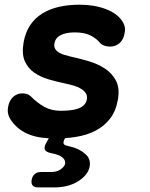

<svg xmlns="http://www.w3.org/2000/svg" viewBox="-20 -580 640 818"><path d="M142.1 218.4Q126 218.4 119.1 210.2Q112.2 201.9 114.9 185.8Q118.3 169.7 128.2 161.3Q138.1 152.9 154.2 152.9H198.3Q222.4 152.9 239 141.1Q255.5 129.2 257.5 116.9Q260.2 96.4 233.4 82.7Q219.4 76.4 199.5 72.7Q176 68.3 171.1 57.6Q166.3 46.9 178.7 25.4L204.1 -19H272.3L253.8 15.3Q248.8 25.7 251.3 32.3Q253.8 38.8 265.6 40.8Q283.3 44.8 300.7 50.8Q329.5 61.5 348.2 80.6Q366.8 99.6 362.1 129.1Q355.4 165.2 313.7 191.8Q272 218.4 211.7 218.4ZM218.3 10Q185.5 10 157.8 6.4Q130.1 2.7 106.7 -6.1Q83.4 -14.9 64.2 -29Q45.1 -43.1 29.8 -64Q19.7 -77.1 15.4 -91.8Q11.2 -106.5 14.6 -124.7Q19.3 -152.3 36.3 -167.3Q53.3 -182.3 75.7 -182.3Q85.3 -182.3 95.4 -179Q105.5 -175.7 113.8 -167.1Q139.4 -141.2 169.4 -124.6Q199.3 -108 238.9 -108Q256.6 -108 275.4 -109.7Q294.2 -111.3 309.7 -116.4Q325.3 -121.4 336.4 -131.2Q347.5 -141 350.1 -157Q352.7 -172 345.5 -182.9Q338.4 -193.9 325.1 -201.9Q311.9 -210 294.4 -215.1Q276.9 -220.2 259.2 -223.9Q222.7 -231.6 187.2 -241.9Q151.8 -252.3 125.2 -271Q98.7 -289.7 85.3 -320.4Q72 -351.2 80.7 -400.4Q88.4 -442.4 108.3 -472.4Q128.3 -502.5 159.5 -522Q190.7 -541.6 231 -550.8Q271.3 -560 319 -560Q381.2 -560 430.9 -541.3Q480.6 -522.6 502.4 -487.6Q508.1 -478.7 511.2 -467.3Q514.3 -455.8 510.9 -439Q506.8 -411.8 489.7 -396.6Q472.7 -381.5 448.5 -381.5Q436 -381.5 423.8 -385.7Q411.6 -389.9 403.6 -400.2Q389.9 -416.5 364.9 -429.2Q339.9 -442 298.1 -442Q280.3 -442 265.4 -439.2Q250.5 -436.4 239.4 -430.8Q228.3 -425.3 221.3 -416.6Q214.3 -407.9 212 -395.8Q209.4 -382.1 214.8 -372.4Q220.1 -362.8 230.4 -356.6Q240.7 -350.3 253.5 -346.4Q266.2 -342.4 279.4 -339.4Q316.4 -331.4 355.9 -319.9Q395.3 -308.4 426.3 -288.4Q457.2 -268.4 474.2 -236.2Q491.1 -204 482.1 -154.6Q473.4 -105.7 448.3 -73.8Q423.2 -41.9 387.3 -23.4Q351.3 -4.9 307.5 2.6Q263.7 10 218.3 10Z"/></svg>

Font: Maple Mono
Style: Italic
Weight: 400
Italic angle: -10°
Monospace: yes
Designer: subframe7536
Version: Version 7.300